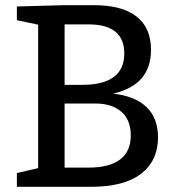

<svg xmlns="http://www.w3.org/2000/svg" viewBox="-20 -720 686 740"><path d="M589 -191Q589 -101 524 -50.5Q459 0 330 0H45V-53L127 -72V-625L45 -642V-695L225 -700H342Q450 -700 506 -656.5Q562 -613 562 -528Q562 -461 526.5 -419Q491 -377 416 -359Q500 -350 544.5 -307.5Q589 -265 589 -191ZM321 -626H229V-393H297Q459 -393 459 -514Q459 -626 321 -626ZM321 -74Q401 -74 442.5 -105Q484 -136 484 -198Q484 -258 447.5 -289.5Q411 -321 348 -321H229V-74Z"/></svg>

Font: Bitter Pro Medium
Style: Regular
Weight: 500
Designer: Sol Matas, and Bitter project Authors
Foundry: Sol Matas
Version: Version 1.010